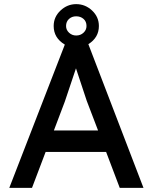

<svg xmlns="http://www.w3.org/2000/svg" viewBox="-20 -910 740 930"><path d="M25 0 294 -694Q240 -726 240 -784Q240 -828 273 -859Q306 -890 349 -890Q393 -890 426 -859Q459 -828 459 -784Q459 -728 408 -696L675 0H560L494 -174H201L135 0ZM241 -278H455L400 -422L348 -579Q301 -437 294 -418ZM300 -784Q300 -765 314.5 -751.5Q329 -738 349 -738Q370 -738 384.5 -751.5Q399 -765 399 -784Q399 -806 384.5 -818.5Q370 -831 349 -831Q328 -831 314 -818Q300 -805 300 -784Z"/></svg>

Font: Easer Grotesk
Style: Regular
Weight: 400
Designer: Boardeaser, Bonnie Shaver-Troup, Thomas Jockin
Foundry: Lexend
Version: Version 1.008;Glyphs 3.1.2 (3151)